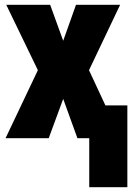

<svg xmlns="http://www.w3.org/2000/svg" viewBox="-20 -573 561 796"><path d="M508 203V-136H417L349 -282L478 -553H295L242 -404L188 -553H6L137 -282L3 0H182L242 -163L301 0H350V203Z"/></svg>

Font: Noto Sans Display Condensed Black
Style: Regular
Weight: 900
Width: 3
Designer: Monotype Design team
Foundry: Monotype Imaging Inc.
Version: 1.000